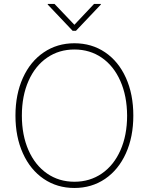

<svg xmlns="http://www.w3.org/2000/svg" viewBox="-20 -934 748 964"><path d="M353.5 9.8Q266.6 9.8 199.5 -35.9Q132.3 -81.5 95 -164.1Q57.6 -246.6 57.6 -353.5Q57.6 -460.4 95 -543Q132.3 -625.5 199.7 -671.1Q267.1 -716.8 353.5 -716.8Q440.4 -716.8 507.6 -671.4Q574.7 -626 612.1 -543.5Q649.4 -460.9 649.4 -353.5Q649.4 -246.6 612.1 -164.1Q574.7 -81.5 507.6 -35.9Q440.4 9.8 353.5 9.8ZM353.5 -685.5Q276.4 -685.5 216.6 -644.5Q156.7 -603.5 123.3 -528.1Q89.8 -452.6 89.8 -353.5Q89.8 -255.4 123 -179.9Q156.2 -104.5 216.1 -63Q275.9 -21.5 353.5 -21.5Q431.2 -21.5 491.2 -62.7Q551.3 -104 584.7 -179.4Q618.2 -254.9 618.2 -353.5Q617.7 -452.1 584.2 -527.6Q550.8 -603 491 -644.3Q431.2 -685.5 353.5 -685.5ZM353.5 -809.6 452.1 -914.1H486.3V-911.1L361.3 -779.3H344.7L219.7 -911.1V-914.1H253.9Z"/></svg>

Font: Pretendard GOV Thin
Style: Regular
Weight: 100
Designer: Base glyphs from Inter by Rasmus Andersson; Hangeul glyphs from Noto Sans CJK(Source Han Sans) by Jang Soo-young and Kan
Foundry: Kil Hyung-jin
Version: Version 1.309